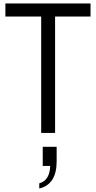

<svg xmlns="http://www.w3.org/2000/svg" viewBox="-20 -765 552 1105"><path d="M217 0H297V-670H501V-745H11V-670H217ZM206 320Q306 296 306 164V80H226V190H269Q266 274 206 290Z"/></svg>

Font: Plus Jakarta Sans
Style: Regular
Weight: 400
Designer: Gumpita Rahayu
Foundry: Tokotype
Version: Version 2.004; ttfautohint (v1.8.3)